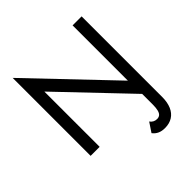

<svg xmlns="http://www.w3.org/2000/svg" viewBox="-252 -897 1280 1280"><g transform="rotate(-45 387.5 -257.5)"><path d="M562 220Q532 220 510.5 210Q489 200 474 180L518 114Q526 126 538.5 133Q551 140 567 140Q584 140 594.5 131Q605 122 610 102Q615 82 615 50V-49L165 -521V0H80V-735L610 -179V-700H695V60Q695 110 679.5 146Q664 182 634 201Q604 220 562 220Z"/></g></svg>

Font: Venryn Sans
Style: Regular
Weight: 400
Designer: Owen Earl, indestructible type* (font) & Cristiano Sobral (main changes)
Version: Version 3.600; ttfautohint (v1.8.3)